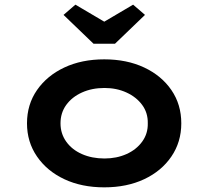

<svg xmlns="http://www.w3.org/2000/svg" viewBox="-20 -795 896 825"><path d="M428 10Q331 10 256.5 -25Q182 -60 139 -122.5Q96 -185 96 -265Q96 -346 139 -408Q182 -470 256.5 -505Q331 -540 428 -540Q525 -540 599.5 -505Q674 -470 716.5 -408Q759 -346 759 -265Q759 -185 716.5 -122.5Q674 -60 599.5 -25Q525 10 428 10ZM429 -114Q481 -114 523.5 -133Q566 -152 591 -186.5Q616 -221 615 -265Q616 -310 591 -344Q566 -378 523.5 -397.5Q481 -417 429 -417Q375 -417 332 -397.5Q289 -378 264.5 -344Q240 -310 240 -265Q240 -221 264.5 -186.5Q289 -152 332 -133Q375 -114 429 -114ZM382 -607 253 -731 304 -775 443 -693H413L552 -775L603 -731L474 -607Z"/></svg>

Font: Lexend Mega SemiBold
Style: Regular
Weight: 600
Designer: Bonnie Shaver-Troup, Thomas Jockin
Foundry: Lexend
Version: Version 1.007